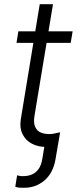

<svg xmlns="http://www.w3.org/2000/svg" viewBox="-20 -696 369 920"><path d="M201.7 -48.3 268.1 -62 246.1 66.4Q234.9 132.8 193.1 168.5Q151.4 204.1 96.2 203.6Q83.5 204.1 72.3 203.1Q61 202.1 53.2 198.7L62 144Q68.4 146 76.2 147.2Q84 148.4 91.8 147.9Q114.7 147.9 133.3 139.9Q151.9 131.8 164.8 113.8Q177.7 95.7 182.6 66.4ZM170.4 -675.8H233.9L145.5 -142.6Q139.6 -108.4 148.2 -88.9Q156.7 -69.3 174.3 -61.5Q191.9 -53.7 213.4 -53.7Q226.1 -53.2 235.1 -55.2Q244.1 -57.1 251 -58.6L255.9 -1.5Q245.6 2.4 231.2 5.4Q216.8 8.3 197.3 7.8Q162.6 7.8 133.1 -7.3Q103.5 -22.5 88.1 -53Q72.8 -83.5 80.1 -127.4ZM328.1 -545.9 318.8 -490.7H59.1L67.9 -545.9Z"/></svg>

Font: Inter Tight Light
Style: Italic
Weight: 300
Italic angle: -9.39999°
Designer: Rasmus Andersson
Foundry: rsms
Version: Version 3.004